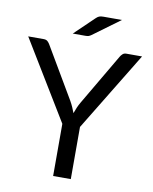

<svg xmlns="http://www.w3.org/2000/svg" viewBox="-96 -962 821 1033"><g transform="rotate(10 314.5 -445.5)"><path d="M363 -285V0H266.5V-285L4 -716.5H89Q102 -716.5 109.5 -710Q117 -703.5 122.5 -694L286.5 -415.5Q296.5 -398 303.2 -382.5Q310 -367 315.5 -352Q321 -367.5 327.5 -383Q334 -398.5 344 -415.5L507.5 -694Q512 -702 519.8 -709.2Q527.5 -716.5 540 -716.5H626ZM485.5 -891 338.5 -783Q330 -777 323.5 -775Q317 -773 306.5 -773H237.5L343 -874.5Q348 -879.5 352.2 -882.5Q356.5 -885.5 361 -887.5Q365.5 -889.5 371 -890.2Q376.5 -891 385 -891Z"/></g></svg>

Font: LatoHex
Style: Regular
Weight: 400
Designer: Lukasz Dziedzic
Foundry: tyPoland Lukasz Dziedzic
Version: Version 1.104; Western+Polish opensource